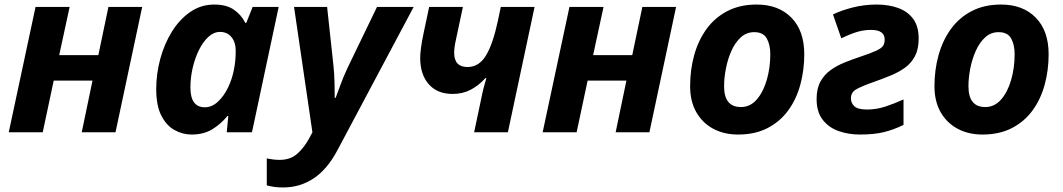

<svg xmlns="http://www.w3.org/2000/svg" viewBox="-20 -576 4630 836"><path d="M18.1 0 134.8 -545.9H283.2L237.8 -335.9H408.2L452.1 -545.9H599.1L482.9 0H335.9L382.8 -225.1H213.9L166 0Z M814.5 9.8Q774.9 9.8 739.7 -9.8Q704.6 -29.3 682.4 -72.8Q660.2 -116.2 660.2 -188Q660.2 -254.9 678 -320.3Q695.8 -385.7 729 -439Q762.2 -492.2 808.8 -524.2Q855.5 -556.2 913.1 -556.2Q965.3 -556.2 997.8 -534.2Q1030.3 -512.2 1048.3 -476.1H1052.2L1080.1 -545.9H1193.4L1077.1 0H967.3L974.1 -70.8H970.2Q940.9 -35.2 903.6 -12.7Q866.2 9.8 814.5 9.8ZM872.1 -108.9Q902.3 -108.9 928.2 -132.6Q954.1 -156.2 972.7 -194.3Q991.2 -232.4 999 -274.9Q1002.9 -294.4 1004.6 -314.2Q1006.3 -334 1006.3 -356.9Q1006.3 -391.6 988 -414.3Q969.7 -437 938 -437Q911.1 -437 887.7 -415.8Q864.3 -394.5 846.7 -359.1Q829.1 -323.7 819.1 -281Q809.1 -238.3 809.1 -194.8Q809.1 -108.9 872.1 -108.9Z M1213.4 240.2Q1187 240.2 1170.2 237.3Q1153.3 234.4 1141.6 231V113.8Q1154.3 116.2 1167.7 118.2Q1181.2 120.1 1198.2 120.1Q1244.6 120.1 1274.9 93Q1305.2 65.9 1327.6 23.9L1340.3 0L1260.3 -545.9H1404.3L1431.6 -293Q1435.5 -259.3 1436.5 -219.2Q1437.5 -179.2 1437.5 -149.9H1441.4Q1451.2 -174.8 1463.1 -208.3Q1475.1 -241.7 1494.6 -283.2L1621.6 -545.9H1781.2L1449.2 78.1Q1405.3 161.1 1345.7 200.7Q1286.1 240.2 1213.4 240.2Z M2044.4 0 2075.7 -147.9Q2080.1 -170.9 2085.7 -192.9Q2091.3 -214.8 2097.7 -235.8H2093.3Q2064.5 -203.6 2029.5 -185.3Q1994.6 -167 1950.7 -167Q1883.8 -167 1846.7 -209.5Q1809.6 -252 1809.6 -324.2Q1809.6 -342.3 1813.5 -370.6Q1817.4 -398.9 1823.7 -428.2L1848.6 -545.9H1995.6L1965.3 -403.8Q1957.5 -368.7 1957.5 -346.2Q1957.5 -284.2 2015.6 -284.2Q2065.9 -284.2 2096.2 -334.7Q2126.5 -385.3 2147.5 -483.9L2160.6 -545.9H2307.6L2191.4 0Z M2342.8 0 2459.5 -545.9H2607.9L2562.5 -335.9H2732.9L2776.9 -545.9H2923.8L2807.6 0H2660.6L2707.5 -225.1H2538.6L2490.7 0Z M3193.8 9.8Q3132.3 9.8 3085.2 -15.6Q3038.1 -41 3011.5 -88.1Q2984.9 -135.3 2984.9 -200.2Q2984.9 -272.5 3002.9 -336.9Q3021 -401.4 3057.1 -450.7Q3093.3 -500 3147.7 -528.1Q3202.1 -556.2 3274.9 -556.2Q3370.1 -556.2 3426 -499Q3481.9 -441.9 3481.9 -339.8Q3481.9 -270.5 3464.8 -207.5Q3447.8 -144.5 3412.4 -95.7Q3377 -46.9 3322.5 -18.6Q3268.1 9.8 3193.8 9.8ZM3206.1 -109.9Q3246.6 -109.9 3275.1 -142.8Q3303.7 -175.8 3318.8 -228.5Q3334 -281.2 3334 -339.8Q3334 -381.3 3318.6 -408.7Q3303.2 -436 3264.2 -436Q3230.5 -436 3205.8 -413.6Q3181.2 -391.1 3165 -355.2Q3148.9 -319.3 3140.9 -278.3Q3132.8 -237.3 3132.8 -200.2Q3132.8 -109.9 3206.1 -109.9Z M3724.1 9.8Q3674.3 9.8 3631.3 -5.4Q3588.4 -20.5 3562 -54.7Q3535.6 -88.9 3535.6 -145Q3535.6 -190.4 3552.5 -220.9Q3569.3 -251.5 3597.2 -271.2Q3625 -291 3658.7 -304.4Q3692.4 -317.9 3726.1 -329.1Q3774.4 -345.2 3796.9 -356Q3819.3 -366.7 3825.7 -377.4Q3832 -388.2 3832 -403.8Q3832 -445.8 3772.9 -445.8Q3739.3 -445.8 3708 -435.8Q3676.8 -425.8 3643.1 -409.2L3606.9 -513.2Q3644.5 -531.2 3693.8 -543.7Q3743.2 -556.2 3797.9 -556.2Q3848.1 -556.2 3889.4 -541.7Q3930.7 -527.3 3955.3 -494.9Q3980 -462.4 3980 -408.2Q3980 -362.3 3964.1 -331.8Q3948.2 -301.3 3920.4 -281.2Q3892.6 -261.2 3856.7 -246.6Q3820.8 -231.9 3780.8 -217.8Q3733.4 -201.2 3709.2 -187.7Q3685.1 -174.3 3685.1 -147.9Q3685.1 -127 3700.4 -113Q3715.8 -99.1 3754.9 -99.1Q3796.9 -99.1 3837.6 -112.8Q3878.4 -126.5 3914.1 -143.1V-32.2Q3872.6 -11.7 3829.8 -1Q3787.1 9.8 3724.1 9.8Z M4257.8 9.8Q4196.3 9.8 4149.2 -15.6Q4102.1 -41 4075.4 -88.1Q4048.8 -135.3 4048.8 -200.2Q4048.8 -272.5 4066.9 -336.9Q4085 -401.4 4121.1 -450.7Q4157.2 -500 4211.7 -528.1Q4266.1 -556.2 4338.9 -556.2Q4434.1 -556.2 4490 -499Q4545.9 -441.9 4545.9 -339.8Q4545.9 -270.5 4528.8 -207.5Q4511.7 -144.5 4476.3 -95.7Q4440.9 -46.9 4386.5 -18.6Q4332 9.8 4257.8 9.8ZM4270 -109.9Q4310.5 -109.9 4339.1 -142.8Q4367.7 -175.8 4382.8 -228.5Q4397.9 -281.2 4397.9 -339.8Q4397.9 -381.3 4382.6 -408.7Q4367.2 -436 4328.1 -436Q4294.4 -436 4269.8 -413.6Q4245.1 -391.1 4229 -355.2Q4212.9 -319.3 4204.8 -278.3Q4196.8 -237.3 4196.8 -200.2Q4196.8 -109.9 4270 -109.9Z"/></svg>

Font: Open Sans
Style: Bold Italic
Weight: 700
Italic angle: -12°
Designer: Monotype Design Team
Foundry: Monotype Imaging Inc.
Version: Version 3.003; ttfautohint (v1.8.4)